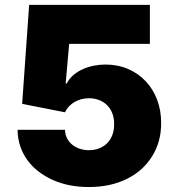

<svg xmlns="http://www.w3.org/2000/svg" viewBox="-20 -747 709 777"><path d="M51.1 -221.6H242.9Q243.6 -202.1 251.8 -186.6Q259.9 -171.2 273.3 -160.7Q286.6 -150.2 303.8 -144.7Q321 -139.2 339.5 -139.2Q362.9 -139.2 381.9 -146.8Q400.9 -154.5 414.4 -168.3Q427.9 -182.2 435 -201.5Q442.1 -220.9 441.8 -244.3Q442.1 -267.8 435 -287.1Q427.9 -306.5 414.4 -320.3Q400.9 -334.2 381.9 -341.8Q362.9 -349.4 339.5 -349.4Q323.9 -349.4 309.1 -345.5Q294.4 -341.6 281.8 -334.3Q269.2 -327.1 259.2 -316.6Q249.3 -306.1 242.9 -292.6L69.6 -326.7L98 -727.3H586.6V-569.6H259.9L245.7 -409.1H250Q260.7 -429.7 278.2 -444.2Q295.8 -458.8 317.1 -468Q338.4 -477.3 361.5 -481.5Q384.6 -485.8 406.2 -485.8Q456.7 -485.8 498.2 -467.9Q539.8 -449.9 569.6 -418.3Q599.4 -386.7 615.8 -343.6Q632.1 -300.4 632.1 -250Q632.8 -174.7 596.2 -115.4Q578.1 -85.9 552.4 -62.7Q526.6 -39.4 494.1 -23.3Q461.6 -7.1 422.8 1.4Q383.9 9.9 339.5 9.9Q255.7 9.9 191.1 -19.9Q158.7 -34.8 132.8 -55.4Q106.9 -76 89 -101.6Q71 -127.1 61.3 -157.3Q51.5 -187.5 51.1 -221.6Z"/></svg>

Font: Inter P Black
Style: Regular
Weight: 900
Designer: Rasmus Andersson
Foundry: rsms
Version: Version 3.018;git-588b23468